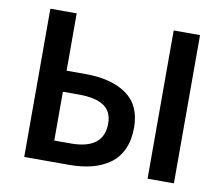

<svg xmlns="http://www.w3.org/2000/svg" viewBox="-74 -744 973 834"><g transform="rotate(10 413.0 -327.0)"><path d="M83 0V-653.8H199.2V-400.9H282.2Q397.5 -400.9 464.1 -353.8Q530.8 -306.6 530.8 -208Q530.8 -153.3 512.5 -112.8Q494.1 -72.3 460.2 -47.9Q426.3 -23.4 381.6 -11.7Q336.9 0 280.8 0ZM199.2 -92.8H272Q417 -92.8 417 -206.1Q417 -258.3 380.6 -283.2Q344.2 -308.1 270 -308.1H199.2ZM627 0V-653.8H743.2V0Z"/></g></svg>

Font: Source Sans 3 Semibold
Style: Regular
Weight: 600
Designer: Paul D. Hunt
Foundry: Adobe
Version: Version 3.052;hotconv 1.1.0;makeotfexe 2.6.0